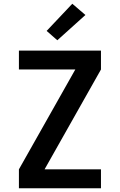

<svg xmlns="http://www.w3.org/2000/svg" viewBox="-20 -1005 640 1025"><path d="M81 0V-101L382 -634H81V-735H519V-634L218 -101H519V0ZM286 -790 229 -840 366 -985 436 -925Z"/></svg>

Font: Iosevka Fixed Extended
Style: Bold
Weight: 700
Width: 7
Monospace: yes
Designer: Belleve Invis
Foundry: Belleve Invis
Version: Version 24.1.1; ttfautohint (v1.8.4)